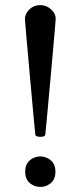

<svg xmlns="http://www.w3.org/2000/svg" viewBox="-20 -736 318 755"><path d="M78 -661Q78 -682 95.5 -699Q113 -716 138 -716Q162 -716 180.5 -699.5Q199 -683 199 -661Q199 -654 179 -431.5Q159 -209 158 -206Q156 -198 139 -198Q121 -198 119 -206Q118 -209 98 -431.5Q78 -654 78 -661ZM141 -121Q166 -119 182 -103.5Q198 -88 198 -61Q198 -25 171 -10Q158 -1 139 -1Q119 -1 106 -10Q79 -25 79 -61Q79 -89 96.5 -105Q114 -121 141 -121Z"/></svg>

Font: MathJax_Main
Style: Regular
Weight: 400
Version: Version 1.1